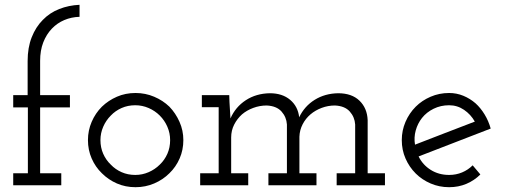

<svg xmlns="http://www.w3.org/2000/svg" viewBox="-20 -771 2100 799"><path d="M235 0V-50H147V-324H271V-375H147V-518Q147 -561 160 -594.5Q173 -628 196 -652Q218 -675 247.5 -687.5Q277 -700 311 -701V-751Q266 -749 226.5 -733.5Q187 -718 158 -688Q129 -659 112 -616Q95 -573 95 -517V-375H35V-324H96V-50H35V0Z M685 -50Q712 -76 727.5 -111.5Q743 -147 743 -188Q743 -228 727 -264Q711 -300 685 -327Q658 -353 621.5 -368.5Q585 -384 544 -384Q502 -384 466.5 -368.5Q431 -353 404 -327Q377 -300 361.5 -264Q346 -228 346 -188Q346 -147 361.5 -111.5Q377 -76 404 -50Q431 -23 466.5 -7.5Q502 8 544 8Q585 8 621.5 -7.5Q658 -23 685 -50ZM441 -86Q421 -105 409.5 -131Q398 -157 398 -188Q398 -217 409.5 -243.5Q421 -270 441 -290Q460 -310 486 -321.5Q512 -333 543 -333Q572 -333 598.5 -321.5Q625 -310 645 -290Q665 -270 676.5 -243.5Q688 -217 688 -188Q688 -157 676.5 -131Q665 -105 645 -86Q625 -66 598.5 -54.5Q572 -43 543 -43Q512 -43 486 -54.5Q460 -66 441 -86Z M1013 0V-50H942V-199Q942 -228 954.5 -252.5Q967 -277 987 -295Q1007 -312 1034 -322Q1061 -332 1090 -332Q1131 -330 1151.5 -307Q1172 -284 1174 -253V-50H1097V0H1297V-50H1226V-202Q1227 -230 1239.5 -254Q1252 -278 1272 -295Q1292 -312 1318.5 -322Q1345 -332 1374 -332Q1415 -330 1435.5 -307Q1456 -284 1458 -253V-50H1381V0H1582V-50H1510V-271Q1508 -321 1476 -352Q1444 -383 1387 -383Q1332 -382 1289.5 -355.5Q1247 -329 1225 -283Q1220 -328 1187.5 -355.5Q1155 -383 1103 -383Q1046 -382 1003 -354Q960 -326 939 -278Q938 -297 937 -312Q936 -327 935 -346L934 -375H820V-325H890V-50H813V0Z M1849 -333Q1883 -333 1911 -314Q1939 -295 1956 -265Q1893 -241 1831 -217Q1769 -193 1707 -169Q1702 -199 1710 -228Q1718 -257 1736 -280Q1755 -304 1784.5 -318.5Q1814 -333 1849 -333ZM1979 -45 1947 -83Q1928 -64 1903 -53.5Q1878 -43 1849 -43Q1806 -43 1772.5 -64Q1739 -85 1722 -120Q1797 -149 1872 -178Q1947 -207 2022 -236Q2013 -268 1996.5 -295Q1980 -322 1959 -341Q1936 -361 1908 -372.5Q1880 -384 1849 -384Q1808 -384 1772 -368.5Q1736 -353 1710 -327Q1683 -300 1667.5 -264Q1652 -228 1652 -188Q1652 -147 1667.5 -111.5Q1683 -76 1710 -49Q1736 -23 1772 -7.5Q1808 8 1849 8Q1888 8 1921 -6Q1954 -20 1979 -45Z"/></svg>

Font: Josefin Slab Medium
Style: Regular
Weight: 500
Designer: Santiago Orozco
Foundry: Typemade
Version: Version 2.000